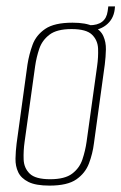

<svg xmlns="http://www.w3.org/2000/svg" viewBox="-20 -574 380 601"><path d="M135 7Q92 7 69 -4.5Q46 -16 37 -35Q28 -54 28.5 -77.5Q29 -101 32 -125L66 -372Q71 -404 82 -434Q93 -464 121.5 -483.5Q150 -503 207 -503Q249 -503 272 -491.5Q295 -480 303.5 -461Q312 -442 311.5 -419Q311 -396 308 -372L274 -125Q270 -93 258.5 -62.5Q247 -32 219 -12.5Q191 7 135 7ZM137 -13Q183 -13 206 -30.5Q229 -48 238 -75Q247 -102 251 -130L284 -367Q288 -395 287 -421.5Q286 -448 268 -465.5Q250 -483 204 -483Q158 -483 135 -465.5Q112 -448 103 -421.5Q94 -395 90 -367L57 -130Q53 -102 54 -75Q55 -48 73 -30.5Q91 -13 137 -13ZM253 -478 251 -495H260Q311 -495 317 -539L319 -554H340L339 -544Q335 -513 311.5 -495Q288 -477 253 -478Z"/></svg>

Font: Alumni Sans Thin
Style: Italic
Weight: 100
Italic angle: -8°
Designer: Robert E. Leuschke
Foundry: Robert E. Leuschke
Version: Version 1.016